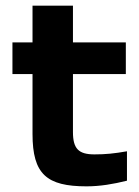

<svg xmlns="http://www.w3.org/2000/svg" viewBox="-20 -650 493 679"><path d="M314 -104C258 -104 238 -124 238 -183V-388H425V-500H238V-630H95V-500H24V-388H95V-176C95 -34 145 9 286 9C334 9 381 1 429 -11V-115C384 -107 353 -104 314 -104Z"/></svg>

Font: LT Wave Bold
Style: Regular
Weight: 700
Designer: Daniel Lyons
Version: Version 2.5 (Glyphs App)